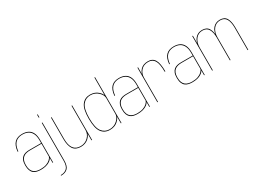

<svg xmlns="http://www.w3.org/2000/svg" viewBox="-24 -1702 3879 2848"><g transform="rotate(-30 1915.5 -278.0)"><path d="M215.5 4Q265 4 300.8 -5.2Q336.5 -14.5 360.5 -28.8Q384.5 -43 398 -58Q411.5 -73 415.5 -85V0H426V-387Q426 -462 403.2 -508.2Q380.5 -554.5 338.2 -576Q296 -597.5 237 -597.5Q196.5 -597.5 163.8 -586.5Q131 -575.5 107 -552Q83 -528.5 68.2 -491Q53.5 -453.5 49 -400H60.5Q67 -466 89.5 -507Q112 -548 149.2 -567.2Q186.5 -586.5 237 -586.5Q292 -586.5 331.8 -565.5Q371.5 -544.5 393.2 -500.2Q415 -456 415 -386V-338H212.5Q178.5 -338 148 -330.8Q117.5 -323.5 94.2 -305Q71 -286.5 57.8 -253.5Q44.5 -220.5 44.5 -168.5Q44.5 -115.5 57.8 -81.8Q71 -48 94.5 -29.2Q118 -10.5 149 -3.2Q180 4 215.5 4ZM216 -7Q184 -7 155.2 -14Q126.5 -21 104 -38.5Q81.5 -56 68.8 -87.5Q56 -119 56 -168.5Q56 -217 69.2 -248.2Q82.5 -279.5 105 -296.5Q127.5 -313.5 155.8 -320.2Q184 -327 214 -327H415V-107Q407.5 -84.5 383.5 -61.2Q359.5 -38 318 -22.5Q276.5 -7 216 -7Z M429.5 229.5Q505 229.5 544.5 189.8Q584 150 584 53.5V-593H573V53.5Q573 144 535.8 181.5Q498.5 219 429.5 219ZM573 -733V-681.5H584V-733Z M1082 0H1093V-592H1082V-107.5ZM741.5 -593H730.5V-224Q730.5 -110 771.5 -52Q812.5 6 900 6Q980.5 6 1034 -43Q1087.5 -92 1087.5 -156.5L1082 -180Q1082 -107.5 1029.8 -56.2Q977.5 -5 900.5 -5Q821 -5 781.2 -59Q741.5 -113 741.5 -222Z M1586 0H1596.5V-785H1585.5V-109.5ZM1398 4Q1482.5 4 1535.5 -44.2Q1588.5 -92.5 1588.5 -135.5L1585.5 -163Q1585.5 -108 1531.2 -57.5Q1477 -7 1398.5 -7Q1318 -7 1268.2 -71.2Q1218.5 -135.5 1218.5 -297Q1218.5 -459 1268.2 -523.2Q1318 -587.5 1398.5 -587.5Q1477 -587.5 1531.2 -537.2Q1585.5 -487 1585.5 -432L1588.5 -459Q1588.5 -502 1535.5 -550.2Q1482.5 -598.5 1398 -598.5Q1310 -598.5 1258.5 -531Q1207 -463.5 1207 -297Q1207 -131 1258.5 -63.5Q1310 4 1398 4Z M1873 4Q1922.5 4 1958.2 -5.2Q1994 -14.5 2018 -28.8Q2042 -43 2055.5 -58Q2069 -73 2073 -85V0H2083.5V-387Q2083.5 -462 2060.8 -508.2Q2038 -554.5 1995.8 -576Q1953.5 -597.5 1894.5 -597.5Q1854 -597.5 1821.2 -586.5Q1788.5 -575.5 1764.5 -552Q1740.5 -528.5 1725.8 -491Q1711 -453.5 1706.5 -400H1718Q1724.5 -466 1747 -507Q1769.5 -548 1806.8 -567.2Q1844 -586.5 1894.5 -586.5Q1949.5 -586.5 1989.2 -565.5Q2029 -544.5 2050.8 -500.2Q2072.5 -456 2072.5 -386V-338H1870Q1836 -338 1805.5 -330.8Q1775 -323.5 1751.8 -305Q1728.5 -286.5 1715.2 -253.5Q1702 -220.5 1702 -168.5Q1702 -115.5 1715.2 -81.8Q1728.5 -48 1752 -29.2Q1775.5 -10.5 1806.5 -3.2Q1837.5 4 1873 4ZM1873.5 -7Q1841.5 -7 1812.8 -14Q1784 -21 1761.5 -38.5Q1739 -56 1726.2 -87.5Q1713.5 -119 1713.5 -168.5Q1713.5 -217 1726.8 -248.2Q1740 -279.5 1762.5 -296.5Q1785 -313.5 1813.2 -320.2Q1841.5 -327 1871.5 -327H2072.5V-107Q2065 -84.5 2041 -61.2Q2017 -38 1975.5 -22.5Q1934 -7 1873.5 -7Z M2531.5 -337.5H2543Q2543 -476 2507.2 -536.8Q2471.5 -597.5 2392 -597.5Q2308.5 -597.5 2262.8 -549Q2217 -500.5 2217 -434.5L2222 -419.5Q2222 -483.5 2266.5 -535Q2311 -586.5 2391.5 -586.5Q2463 -586.5 2497.2 -529.5Q2531.5 -472.5 2531.5 -337.5ZM2211 0H2222V-461.5V-592H2211Z M2811.5 4Q2861 4 2896.8 -5.2Q2932.5 -14.5 2956.5 -28.8Q2980.5 -43 2994 -58Q3007.5 -73 3011.5 -85V0H3022V-387Q3022 -462 2999.2 -508.2Q2976.5 -554.5 2934.2 -576Q2892 -597.5 2833 -597.5Q2792.5 -597.5 2759.8 -586.5Q2727 -575.5 2703 -552Q2679 -528.5 2664.2 -491Q2649.5 -453.5 2645 -400H2656.5Q2663 -466 2685.5 -507Q2708 -548 2745.2 -567.2Q2782.5 -586.5 2833 -586.5Q2888 -586.5 2927.8 -565.5Q2967.5 -544.5 2989.2 -500.2Q3011 -456 3011 -386V-338H2808.5Q2774.5 -338 2744 -330.8Q2713.5 -323.5 2690.2 -305Q2667 -286.5 2653.8 -253.5Q2640.5 -220.5 2640.5 -168.5Q2640.5 -115.5 2653.8 -81.8Q2667 -48 2690.5 -29.2Q2714 -10.5 2745 -3.2Q2776 4 2811.5 4ZM2812 -7Q2780 -7 2751.2 -14Q2722.5 -21 2700 -38.5Q2677.5 -56 2664.8 -87.5Q2652 -119 2652 -168.5Q2652 -217 2665.2 -248.2Q2678.5 -279.5 2701 -296.5Q2723.5 -313.5 2751.8 -320.2Q2780 -327 2810 -327H3011V-107Q3003.5 -84.5 2979.5 -61.2Q2955.5 -38 2914 -22.5Q2872.5 -7 2812 -7Z M3149.5 0H3160.5V-481V-592H3149.5ZM3453.5 0H3464.5V-384.5Q3464.5 -484 3432.2 -541Q3400 -598 3319.5 -598Q3245 -598 3199.8 -545Q3154.5 -492 3154.5 -402L3160.5 -388Q3160.5 -475 3204 -531Q3247.5 -587 3319 -587Q3391.5 -587 3422.5 -533.5Q3453.5 -480 3453.5 -386.5ZM3757 0H3768V-384.5Q3768 -484 3735.8 -541Q3703.5 -598 3623.5 -598Q3549 -598 3503.5 -545Q3458 -492 3458 -402L3464.5 -388Q3464.5 -475 3508 -531Q3551.5 -587 3622.5 -587Q3695.5 -587 3726.2 -533.5Q3757 -480 3757 -386.5Z"/></g></svg>

Font: Anybody Thin
Style: Regular
Weight: 100
Designer: Tyler Finck
Foundry: Etcetera Type Company
Version: Version 1.114;gftools[0.9.25]